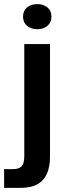

<svg xmlns="http://www.w3.org/2000/svg" viewBox="-51 -746 331 933"><path d="M-31 167V76H11Q41 76 54 62Q67 48 67 14V-532H192V16Q192 63 177.5 97Q163 131 131.5 149Q100 167 48 167ZM130 -604Q100 -604 80.5 -620.5Q61 -637 61 -665Q61 -694 80.5 -710Q100 -726 130 -726Q160 -726 179.5 -710Q199 -694 199 -665Q199 -637 179.5 -620.5Q160 -604 130 -604Z"/></svg>

Font: Mona Sans ExtraLight SemiBold
Style: Regular
Weight: 600
Version: Version 2.000